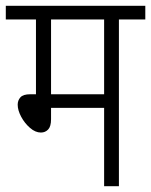

<svg xmlns="http://www.w3.org/2000/svg" viewBox="-20 -642 521 662"><path d="M390 -575V0H339V-270H156V-231Q156 -206 146 -195.5Q136 -185 121 -185Q102 -185 83.5 -201Q65 -217 53 -239.5Q41 -262 41 -281Q41 -296 50.5 -306.5Q60 -317 84 -317H104V-575H0V-622H481V-575ZM339 -575H156V-317H339Z"/></svg>

Font: Noto Sans Condensed Light
Style: Regular
Weight: 300
Width: 3
Designer: Monotype Design Team
Foundry: Monotype Imaging Inc.
Version: Version 2.013; ttfautohint (v1.8.4.7-5d5b)